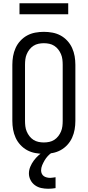

<svg xmlns="http://www.w3.org/2000/svg" viewBox="-20 -939 540 1182"><path d="M250 8Q223 8 196.5 3Q170 -2 147 -14.5Q124 -27 105.5 -47Q87 -67 76 -91.5Q65 -116 60.5 -142Q56 -168 56 -195V-540Q56 -567 60.5 -593Q65 -619 76 -643.5Q87 -668 105.5 -688Q124 -708 147 -720.5Q170 -733 196.5 -738Q223 -743 250 -743Q277 -743 303.5 -738Q330 -733 353 -720.5Q376 -708 394.5 -688Q413 -668 424 -643.5Q435 -619 439.5 -593Q444 -567 444 -540V-195Q444 -168 439.5 -142Q435 -116 424 -91.5Q413 -67 394.5 -47Q376 -27 353 -14.5Q330 -2 303.5 3Q277 8 250 8ZM250 -62Q267 -62 283.5 -65.5Q300 -69 314 -78Q328 -87 338.5 -100.5Q349 -114 355.5 -129.5Q362 -145 364 -161.5Q366 -178 366 -195V-540Q366 -557 364 -573.5Q362 -590 355.5 -605.5Q349 -621 338.5 -634.5Q328 -648 314 -657Q300 -666 283.5 -669.5Q267 -673 250 -673Q233 -673 216.5 -669.5Q200 -666 186 -657Q172 -648 161.5 -634.5Q151 -621 144.5 -605.5Q138 -590 136 -573.5Q134 -557 134 -540V-195Q134 -178 136 -161.5Q138 -145 144.5 -129.5Q151 -114 161.5 -100.5Q172 -87 186 -78Q200 -69 216.5 -65.5Q233 -62 250 -62ZM277 223Q255 223 234 218.5Q213 214 195.5 201.5Q178 189 168 169.5Q158 150 158 129Q158 108 166.5 87.5Q175 67 188 49.5Q201 32 217 17.5Q233 3 252 -8H300V0Q286 9 274.5 21.5Q263 34 254.5 48.5Q246 63 239.5 78.5Q233 94 233 111Q233 121 237.5 130.5Q242 140 250 145.5Q258 151 268.5 153.5Q279 156 289 156Q297 156 305.5 154.5Q314 153 322 152V219Q311 221 299.5 222Q288 223 277 223ZM100 -851V-919H400V-851Z"/></svg>

Font: Iosevka Fuck
Style: Regular
Weight: 400
Monospace: yes
Designer: Belleve Invis
Foundry: Belleve Invis
Version: Version 28.0.7; ttfautohint (v1.8.3)